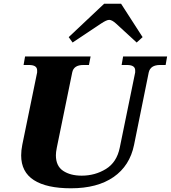

<svg xmlns="http://www.w3.org/2000/svg" viewBox="-20 -1004 920 1034"><path d="M350 -804 541 -984H632L748 -804L716 -775L605 -877Q583 -897 568 -897Q554 -897 524 -877L371 -775ZM94 -167Q94 -194 100 -224L180 -614V-625Q180 -654 136 -654H107L115 -700H468L459 -654H429Q377 -654 369 -614L286 -209Q281 -184 281 -168Q281 -110 320 -84Q359 -58 420 -58Q492 -58 550.5 -94Q609 -130 625 -209L708 -614V-625Q708 -654 664 -654H635L643 -700H880L872 -654H842Q790 -654 781 -614L702 -224Q679 -111 591.5 -50.5Q504 10 362 10Q231 10 162.5 -34Q94 -78 94 -167Z"/></svg>

Font: Taviraj ExtraBold
Style: Italic
Weight: 800
Italic angle: -12°
Designer: Katatrad Team
Foundry: CadsonDemak
Version: Version 1.001